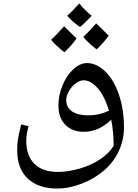

<svg xmlns="http://www.w3.org/2000/svg" viewBox="-20 -757 801 1117"><path d="M641.1 91.8Q641.1 8.8 627 -60.1Q585.4 -21.5 546.6 -5.9Q507.8 9.8 466.8 9.8Q400.4 9.8 360.1 -31.2Q319.8 -72.3 319.8 -142.1Q319.8 -202.1 343.5 -260Q367.2 -317.9 406.5 -354Q445.8 -390.1 485.8 -390.1Q542 -390.1 592.3 -341.3Q642.6 -292.5 671.9 -206.3Q701.2 -120.1 701.2 -16.1Q701.2 57.6 671.1 121.8Q641.1 186 586.2 233.9Q531.2 281.7 457 310.8Q382.8 339.8 313 339.8Q203.1 339.8 141.6 282Q80.1 224.1 80.1 119.1Q80.1 82.5 84.2 54.9Q88.4 27.3 103 -33.2L146 -22.9Q132.8 27.3 132.8 61Q132.8 149.4 180.2 196.3Q227.5 243.2 315.9 243.2Q377 243.2 444.6 223.4Q512.2 203.6 563 169.4Q613.8 135.3 641.1 91.8ZM495.1 -85.9Q557.1 -85.9 613.8 -112.8Q598.1 -167 575 -206.5Q551.8 -246.1 523.2 -268.1Q494.6 -290 467.8 -290Q444.3 -290 420.7 -272.5Q397 -254.9 381.1 -226.6Q365.2 -198.2 365.2 -174.8Q365.2 -131.8 399.2 -108.9Q433.1 -85.9 495.1 -85.9ZM513.2 -665Q466.3 -614.7 445.3 -600.1Q402.3 -629.4 371.1 -665Q397.5 -688.5 441.4 -736.8Q454.6 -719.2 477.3 -697.3Q500 -675.3 513.2 -665ZM425.3 -533.2Q398.9 -494.6 355 -453.1Q307.6 -489.3 277.3 -524.9Q297.9 -543.5 353 -604Q360.8 -595.7 425.3 -533.2ZM612.3 -549.8Q585.9 -511.2 542 -469.7Q496.1 -504.9 464.4 -542Q484.9 -560.5 540 -621.1Q550.8 -609.4 612.3 -549.8Z"/></svg>

Font: Droid Arabic Naskh Colored
Style: Regular
Weight: 400
Designer: Pascal Zoghbi
Foundry: Ascender Corporation
Version: Version 1.00